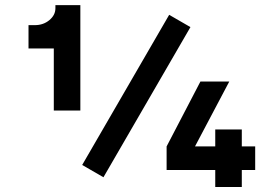

<svg xmlns="http://www.w3.org/2000/svg" viewBox="-20 -743 1083 763"><path d="M193.8 -550.3H93.3V-643.1H118.7Q152.3 -643.1 176.3 -663.1Q200.2 -683.1 200.2 -710V-722.7H299.3V-303.7H193.8ZM391.1 -38.6 306.6 -87.4 652.3 -684.1 736.8 -635.3ZM891.1 -418.9 754.9 -161.1H835.4V-228.5H940.9V-161.1H994.1V-67.4H940.9V0H835.4V-67.4H642.1V-161.1L776.4 -418.9Z"/></svg>

Font: Giphurs
Style: Bold
Weight: 700
Version: Version 0.920; ttfautohint (v1.8.4.7-5d5b)